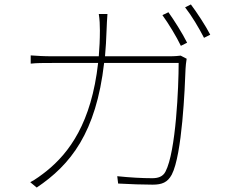

<svg xmlns="http://www.w3.org/2000/svg" viewBox="-20 -822 1040 863"><path d="M737 -767 710 -754C737 -717 774 -656 793 -616L821 -630C799 -674 762 -732 737 -767ZM838 -802 812 -789C841 -752 874 -697 897 -652L925 -666C905 -705 865 -766 838 -802ZM819 -558 792 -572C782 -571 769 -569 741 -569H452C455 -606 458 -645 459 -686C460 -710 461 -737 463 -759H424C428 -736 429 -708 429 -685C429 -644 427 -605 424 -569H216C177 -569 146 -571 118 -573V-536C147 -539 172 -539 217 -539H421C391 -270 291 -135 189 -53C169 -37 138 -14 116 -3L145 21C297 -81 412 -225 448 -539H783C783 -433 771 -141 724 -51C712 -27 689 -21 664 -21C619 -21 565 -24 507 -30L511 3C566 6 623 8 666 8C708 8 733 -2 752 -37C799 -127 811 -429 814 -513C815 -528 816 -540 819 -558Z"/></svg>

Font: Harano Aji Gothic ExtraLight
Style: Regular
Weight: 250
Foundry: Masamichi Hosoda
Version: HaranoAjiGothic-ExtraLight version 20230610;ttx 4.39.4